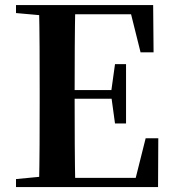

<svg xmlns="http://www.w3.org/2000/svg" viewBox="-20 -761 706 781"><path d="M45.1 0V-32.6L198.2 -47.3H212.6V0ZM138.6 0Q140.6 -85.2 141 -171.8Q141.4 -258.5 141.4 -346.1V-393.6Q141.4 -481.3 141 -567.7Q140.6 -654.1 138.6 -740.5H286.3Q284.6 -655.6 284.1 -567.7Q283.6 -479.8 283.6 -387.2V-359.2Q283.6 -263 284.1 -174.8Q284.6 -86.6 286.3 0ZM212.6 0V-37.4H595.3L523.6 -3.7L572.5 -198.6H623.9L622.9 0ZM212.6 -359.5V-394.7H458.6V-359.5ZM447.8 -258.7 432.6 -369.7V-390.7L447.8 -500.1H492.7V-258.7ZM45.1 -707.9V-740.5H212.6V-694.2H198.2ZM551.8 -548 504.4 -738.1 574.9 -702.9H212.6V-740.5H603L604.7 -548Z"/></svg>

Font: Noto Serif HK
Style: Regular
Weight: 200
Designer: Ryoko NISHIZUKA 西塚涼子 (kana & ideographs); Frank Grießhammer (Latin, Greek & Cyrillic); Wenlong ZHANG 张文龙 (bopomofo); San
Foundry: Adobe
Version: Version 2.001;hotconv 1.1.0;makeotfexe 2.6.0